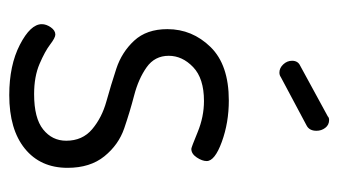

<svg xmlns="http://www.w3.org/2000/svg" viewBox="-182 -560 748 425"><g transform="rotate(90 192.5 -347.0)"><path d="M33 -65Q33 -75 40 -85Q47 -95 56 -95Q63 -95 78 -83.5Q93 -72 121 -60Q149 -48 188 -48Q241 -48 266 -68Q291 -88 291 -119Q291 -155 265.5 -176.5Q240 -198 204 -208Q168 -218 131.5 -230Q95 -242 69.5 -269.5Q44 -297 44 -343Q44 -398 83.5 -438.5Q123 -479 202 -479Q251 -479 293.5 -463.5Q336 -448 336 -430Q336 -420 328 -408Q320 -396 309 -396Q306 -396 272 -410Q238 -424 203 -424Q153 -424 128 -400Q103 -376 103 -346Q103 -315 128.5 -297Q154 -279 190.5 -269.5Q227 -260 263.5 -247.5Q300 -235 325.5 -203.5Q351 -172 351 -122Q351 -62 308.5 -27.5Q266 7 190 7Q124 7 78.5 -16.5Q33 -40 33 -65ZM114 -619Q114 -632 125 -637L237 -698Q240 -701 245 -701Q256 -701 262.5 -692.5Q269 -684 269 -673Q269 -657 257 -651L150 -594Q146 -591 140 -591Q130 -591 122 -599.5Q114 -608 114 -619Z"/></g></svg>

Font: Terminal Dosis
Style: Regular
Weight: 400
Designer: Edgar Tolentino, Pablo Impallari, Igino Marini
Foundry: Edgar Tolentino, Pablo Impallari, Igino Marini
Version: Version 1.007